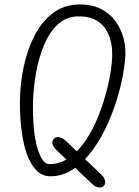

<svg xmlns="http://www.w3.org/2000/svg" viewBox="-20 -792 630 868"><path d="M448 49Q439 58 424 55Q409 52 397 40L236 -113Q221 -127 217.5 -140.5Q214 -154 223 -164Q232 -175 248.5 -171.5Q265 -168 279 -154L440 -1Q452 11 455 26Q458 41 448 49ZM208 5Q171 5 144.5 -22Q118 -49 101.5 -95.5Q85 -142 77.5 -202Q70 -262 70 -327Q70 -406 86 -485Q102 -564 135 -629Q168 -694 219.5 -733Q271 -772 342 -772Q396 -772 436.5 -751.5Q477 -731 503 -695Q529 -659 540 -613Q551 -567 545 -517Q538 -450 518.5 -377.5Q499 -305 469 -237Q439 -169 399 -114Q359 -59 311 -27Q263 5 208 5ZM203 -50Q253 -50 295 -80.5Q337 -111 370 -161Q403 -211 426.5 -271.5Q450 -332 465 -393Q480 -454 485 -505Q492 -568 478 -616Q464 -664 429 -691Q394 -718 336 -718Q282 -718 243.5 -683.5Q205 -649 180.5 -591.5Q156 -534 143.5 -465.5Q131 -397 129 -328Q128 -273 132 -223Q136 -173 146 -134Q156 -95 170.5 -72.5Q185 -50 203 -50Z"/></svg>

Font: Edu NSW ACT Foundation
Style: Regular
Weight: 400
Designer: Tina and Corey Anderson
Foundry: Google for Education
Version: Version 1.003